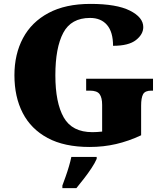

<svg xmlns="http://www.w3.org/2000/svg" viewBox="-20 -744 850 985"><path d="M440 10Q310 10 224.5 -36Q139 -82 96.5 -164.5Q54 -247 54 -358Q54 -466 98 -548.5Q142 -631 229 -677.5Q316 -724 444 -724Q578 -724 646.5 -689.5Q715 -655 715 -605Q715 -568 677.5 -538.5Q640 -509 560 -509Q560 -580 529 -616Q498 -652 442 -652Q345 -652 304.5 -575.5Q264 -499 264 -358Q264 -217 307 -141.5Q350 -66 454 -66Q476 -66 504 -69V-206Q504 -243 491 -261Q478 -279 441 -279H422V-340H765V-279H756Q724 -279 714 -260.5Q704 -242 704 -202V-50Q640 -20 575.5 -5Q511 10 440 10ZM300 208Q307 189 316.5 162.5Q326 136 334 108.5Q342 81 346 61H476V71Q467 92 449.5 118.5Q432 145 411 172Q390 199 372 221H300Z"/></svg>

Font: Noto Serif Hentaigana Black
Style: Regular
Weight: 900
Designer: Kazuhiro Yamada
Foundry: nipponia
Version: Version 1.000; ttfautohint (v1.8.4.7-5d5b)